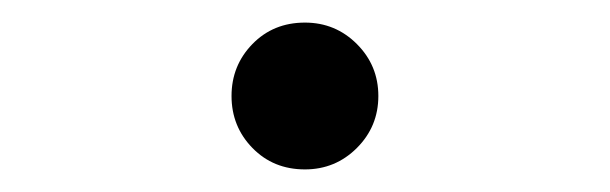

<svg xmlns="http://www.w3.org/2000/svg" viewBox="-20 -439 540 170"><path d="M250 -419Q277 -419 296 -400Q315 -381 315 -354Q315 -327 296 -308Q277 -289 250 -289Q222 -289 203.5 -308Q185 -327 185 -354Q185 -381 203.5 -400Q222 -419 250 -419Z"/></svg>

Font: D2Coding ligature
Style: Regular
Weight: 400
Monospace: yes
Designer: Yong-Rak Park; Jeong-Hwan Yoon; Sang-Min Lee;
Foundry: NHN Corporation
Version: Version 1.3.2; Build 20180524